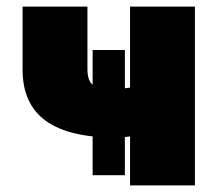

<svg xmlns="http://www.w3.org/2000/svg" viewBox="-20 -561 658 581"><path d="M332.5 -144.5Q189 -144.5 118.7 -195.3Q48.3 -246.1 48.3 -350.6V-541H244.6V-352.1Q244.6 -315.4 261.7 -304Q278.8 -292.5 332.5 -292.5Q358.4 -292.5 389.6 -298.8Q420.9 -305.2 461.4 -318.8V-170.9Q452.6 -165.5 428.7 -159.2Q404.8 -152.8 377.9 -148.7Q351.1 -144.5 332.5 -144.5ZM373.5 0V-541H569.8V0ZM260.3 -30.8V-409.7H357.9V-30.8Z"/></svg>

Font: Inter 17pt Black
Style: Regular
Weight: 900
Version: Version 4.001;git-66647c0bb